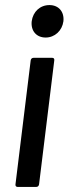

<svg xmlns="http://www.w3.org/2000/svg" viewBox="-20 -737 270 757"><path d="M160 -589C196 -589 225 -616 230 -653C234 -691 211 -717 175 -717C138 -717 110 -691 105 -653C101 -616 123 -589 160 -589ZM49 0H123C129 0 133 -4 134 -10L194 -499C195 -505 192 -509 186 -509H112C106 -509 102 -505 101 -499L41 -10C40 -4 44 0 49 0Z"/></svg>

Font: Barlow Semi Condensed Medium
Style: Italic
Weight: 500
Width: 4
Italic angle: -7°
Designer: Jeremy Tribby
Foundry: Tribby Type
Version: Version 1.422;hotconv 1.0.109;makeotfexe 2.5.65596